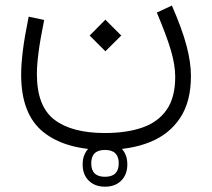

<svg xmlns="http://www.w3.org/2000/svg" viewBox="-20 -332 782 709"><path d="M367.7 192.9Q405.3 192.9 427.7 215.3Q450.2 237.8 450.2 275.4Q450.2 312.5 427.7 335Q405.3 357.4 367.7 357.4Q330.6 357.4 307.9 335.2Q285.2 313 285.2 275.4Q285.2 237.8 307.9 215.3Q330.6 192.9 367.7 192.9ZM367.7 221.7Q316.9 221.7 316.9 271Q316.9 320.8 367.7 320.8Q418.5 320.8 418.5 271Q418.5 221.7 367.7 221.7ZM311 -200.7 369.1 -259.3 427.7 -200.7 369.1 -142.6ZM559.1 -285.6 614.7 -311.5Q651.9 -226.6 668.5 -164.3Q685.1 -102.1 685.1 -51.3Q685.1 43 645.3 103.3Q605.5 163.6 534.4 192.4Q463.4 221.2 368.7 221.2Q221.7 221.2 139.9 155.5Q58.1 89.8 58.1 -56.2Q58.1 -94.7 64.5 -145.8Q70.8 -196.8 85.9 -270.5L143.1 -258.3Q127.9 -183.1 122.1 -137Q116.2 -90.8 116.2 -58.6Q116.2 60.5 180.7 109.9Q245.1 159.2 367.2 159.2Q447.8 159.2 505.9 138.9Q564 118.7 595.5 73.2Q627 27.8 627 -48.3Q627 -91.8 611.1 -146Q595.2 -200.2 559.1 -285.6Z"/></svg>

Font: Estedad-FD Light
Style: Regular
Weight: 300
Designer: Amin Abedi
Version: Version 7.3